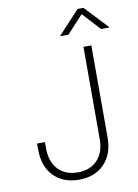

<svg xmlns="http://www.w3.org/2000/svg" viewBox="-102 -1011 784 1088"><g transform="rotate(-10 290.5 -467.5)"><path d="M263.7 9.8Q172.9 9.8 118.4 -45.7Q64 -101.1 64 -198.2V-233.4H109.4V-198.2Q109.4 -120.1 150.9 -76.2Q192.4 -32.2 263.7 -32.2Q335 -32.2 376.5 -76.2Q418 -120.1 418 -198.2V-727.5H463.4V-198.2Q463.4 -101.1 408.9 -45.7Q354.5 9.8 263.7 9.8ZM345.7 -809.6H299.3V-812L422.9 -944.8H456.5L581.1 -812V-809.6H533.7L439.9 -911.6Z"/></g></svg>

Font: Inter 18pt ExtraLight
Style: Regular
Weight: 250
Designer: Rasmus Andersson
Foundry: rsms
Version: Version 4.001;git-66647c0bb